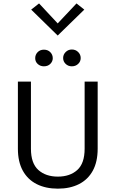

<svg xmlns="http://www.w3.org/2000/svg" viewBox="-20 -1116 693 1148"><path d="M326 12Q253.5 12 199.8 -15Q146 -42 116.5 -95.2Q87 -148.5 87 -227V-628H165V-227Q165 -139.5 209.2 -99.8Q253.5 -60 326 -60Q398 -60 442 -99.5Q486 -139 486 -227V-628H564V-227Q564 -148.5 534.8 -95.2Q505.5 -42 452 -15Q398.5 12 326 12ZM409.5 -719.5Q387.5 -719.5 372.5 -734Q357.5 -748.5 357.5 -769Q357.5 -790 372.8 -805Q388 -820 409.5 -820Q432 -820 447.2 -805Q462.5 -790 462.5 -769Q462.5 -748 447.2 -733.8Q432 -719.5 409.5 -719.5ZM242.5 -719.5Q221 -719.5 205.8 -733.2Q190.5 -747 190.5 -768Q190.5 -789 205 -804Q219.5 -819 242.5 -819Q266 -819 280.8 -804Q295.5 -789 295.5 -768Q295.5 -749 281 -734.2Q266.5 -719.5 242.5 -719.5ZM325 -903.5 166.5 -1058.5 213.5 -1095.5 325 -976 437.5 -1095.5 484 -1058.5Z"/></svg>

Font: Betina Sans
Style: Regular
Weight: 400
Designer: Jonathan Pinhorn (font) & Cristiano Sobral (main changes)
Version: Version 2.001;April 28, 2021;FontCreator 13.0.0.2655 32-bit;